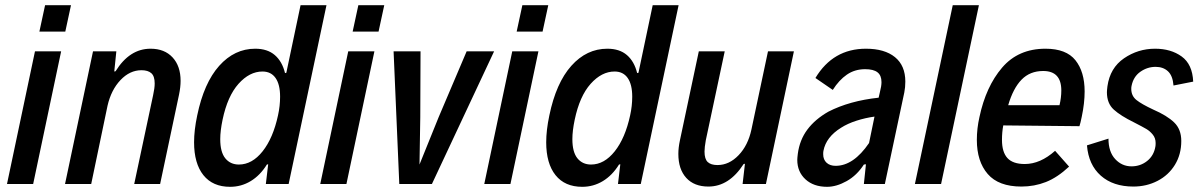

<svg xmlns="http://www.w3.org/2000/svg" viewBox="-20 -710 4627 741"><path d="M154 -690H254L232 -588H132ZM115 -512H216L108 0H7Z M339 -512H429L421 -434L426 -435Q480 -522 561 -522Q615 -522 646 -488.5Q677 -455 677 -398Q677 -374 671 -345L598 0H498L571 -343Q577 -370 577 -388Q577 -416 564 -427.5Q551 -439 526 -439Q481 -439 445 -401Q409 -363 395 -302L332 0H231Z M1240 -690 1094 0H1006L1015 -76L1010 -75Q984 -33 947.5 -11Q911 11 868 11Q801 11 765 -34Q729 -79 729 -161Q729 -207 741 -264Q767 -390 826 -456Q885 -522 965 -522Q1012 -522 1040.5 -497.5Q1069 -473 1080 -428L1085 -429L1140 -690ZM1053 -265Q1061 -301 1061 -337Q1061 -384 1043.5 -409Q1026 -434 993 -434Q943 -434 900.5 -386.5Q858 -339 839 -248Q830 -205 830 -173Q830 -123 849.5 -99Q869 -75 902 -75Q953 -75 993.5 -126Q1034 -177 1053 -265Z M1363 -690H1463L1441 -588H1341ZM1324 -512H1425L1317 0H1216Z M1887 -512 1647 0H1521L1499 -512H1603L1602 -257L1599 -75L1673 -258L1781 -512Z M1996 -690H2096L2074 -588H1974ZM1957 -512H2058L1950 0H1849Z M2599 -690 2453 0H2365L2374 -76L2369 -75Q2343 -33 2306.5 -11Q2270 11 2227 11Q2160 11 2124 -34Q2088 -79 2088 -161Q2088 -207 2100 -264Q2126 -390 2185 -456Q2244 -522 2324 -522Q2371 -522 2399.5 -497.5Q2428 -473 2439 -428L2444 -429L2499 -690ZM2412 -265Q2420 -301 2420 -337Q2420 -384 2402.5 -409Q2385 -434 2352 -434Q2302 -434 2259.5 -386.5Q2217 -339 2198 -248Q2189 -205 2189 -173Q2189 -123 2208.5 -99Q2228 -75 2261 -75Q2312 -75 2352.5 -126Q2393 -177 2412 -265Z M2936 0H2846L2855 -78L2850 -77Q2794 10 2714 10Q2659 10 2628.5 -23.5Q2598 -57 2598 -116Q2598 -140 2604 -168L2677 -512H2777L2704 -169Q2699 -141 2699 -125Q2699 -96 2711.5 -84.5Q2724 -73 2749 -73Q2794 -73 2830.5 -111Q2867 -149 2880 -210L2944 -512H3044Z M3474 -395Q3474 -373 3470 -353L3395 0H3314L3322 -76L3314 -75Q3287 -33 3247.5 -11Q3208 11 3172 11Q3120 11 3088.5 -18Q3057 -47 3057 -93Q3057 -100 3059 -116Q3066 -170 3096 -210Q3126 -250 3177 -279Q3259 -321 3371 -333L3376 -355Q3382 -378 3382 -393Q3382 -419 3366.5 -431Q3351 -443 3319 -443Q3279 -443 3248.5 -422Q3218 -401 3194 -363L3127 -409Q3195 -522 3322 -522Q3394 -522 3434 -489.5Q3474 -457 3474 -395ZM3334 -158 3355 -260Q3319 -255 3285 -244Q3251 -233 3226 -217Q3168 -181 3158 -128Q3157 -124 3157 -115Q3157 -94 3170 -82Q3183 -70 3205 -70Q3274 -70 3334 -158Z M3657 -690H3758L3612 0H3511Z M4166 -357Q4166 -312 4155 -260Q4150 -235 4146 -223L3852 -226Q3847 -200 3847 -170Q3847 -123 3868 -100Q3889 -77 3935 -77Q3995 -77 4052 -128L4106 -67Q4061 -25 4016.5 -7.5Q3972 10 3922 10Q3834 10 3792 -38.5Q3750 -87 3750 -170Q3750 -214 3760 -258Q3785 -376 3847.5 -449Q3910 -522 4015 -522Q4095 -522 4130.5 -477.5Q4166 -433 4166 -357ZM3871 -304H4069Q4076 -333 4076 -361Q4076 -436 4006 -436Q3955 -436 3922.5 -402.5Q3890 -369 3871 -304Z M4175 -149 4258 -175Q4258 -124 4284 -96Q4310 -68 4347 -68Q4381 -68 4407 -88.5Q4433 -109 4439 -144Q4440 -149 4440 -158Q4440 -177 4429 -190.5Q4418 -204 4404.5 -212Q4391 -220 4356 -238Q4305 -263 4278.5 -287Q4252 -311 4252 -354Q4252 -361 4254 -377Q4264 -448 4318 -485Q4372 -522 4438 -522Q4499 -522 4540.5 -492Q4582 -462 4585 -395L4509 -380Q4506 -418 4487.5 -435Q4469 -452 4440 -452Q4408 -452 4381 -433Q4354 -414 4347 -378Q4346 -374 4346 -367Q4346 -340 4366 -324Q4386 -308 4431 -287Q4484 -264 4511.5 -237.5Q4539 -211 4539 -166Q4539 -114 4514.5 -74Q4490 -34 4447.5 -12Q4405 10 4354 10Q4276 10 4228.5 -32Q4181 -74 4175 -149Z"/></svg>

Font: Decalotype Medium Italic
Style: Regular
Weight: 500
Italic angle: -12°
Designer: Alfredo Marco Pradil
Foundry: Alfredo Marco Pradil
Version: Version 1.0